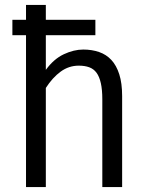

<svg xmlns="http://www.w3.org/2000/svg" viewBox="-20 -755 593 775"><path d="M30 -675H85V-735H165V-675H365V-613H165V-473Q197 -517 237.5 -536Q278 -555 316 -555Q351 -555 380 -545Q409 -535 429.5 -513Q450 -491 461.5 -455Q473 -419 473 -367V0H393V-354Q393 -393 387 -419.5Q381 -446 369.5 -461.5Q358 -477 340 -483.5Q322 -490 298 -490Q258 -490 225 -466Q192 -442 165 -400V0H85V-613H30Z"/></svg>

Font: Carrois Gothic
Style: Regular
Weight: 400
Designer: Ralph du Carrois
Foundry: Ralph du Carrois
Version: Version 1.002